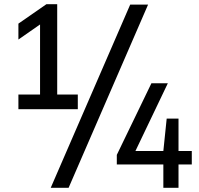

<svg xmlns="http://www.w3.org/2000/svg" viewBox="-20 -830 950 918"><path d="M68 -308V-378H171.5V-713L68 -641V-717L202 -810H253.5V-378H352V-308ZM222.5 68 602.5 -808H688L308 68ZM538.5 -43.5V-89.5L704 -432H782.5L627.5 -108H761L777 -263H833.5V-108H897V-43.5H833.5V68H761V-43.5Z"/></svg>

Font: Encode Sans SemiCondensed SemiCondensed Medium
Style: Regular
Weight: 500
Width: 4
Designer: Multiple Designers
Foundry: Impallari Type
Version: Version 3.000; ttfautohint (v1.8.3) -l 8 -r 50 -G 200 -x 14 